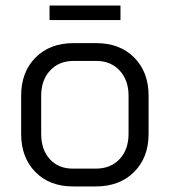

<svg xmlns="http://www.w3.org/2000/svg" viewBox="-20 -662 610 690"><path d="M56 -181V-318Q56 -403 107.5 -455Q159 -507 244 -507H326Q411 -507 462.5 -455Q514 -403 514 -318V-181Q514 -96 462 -44Q410 8 324 8H242Q158 8 107 -44Q56 -96 56 -181ZM324 -56Q378 -56 410 -90.5Q442 -125 442 -181V-318Q442 -374 410 -408.5Q378 -443 326 -443H244Q192 -443 160 -408.5Q128 -374 128 -318V-181Q128 -124 159 -90Q190 -56 242 -56ZM158 -642H413V-590H158Z"/></svg>

Font: Bai Jamjuree
Style: Regular
Weight: 400
Designer: Katatrad Aksorn Co.,Ltd.
Foundry: Cadson Demak Co.,Ltd.
Version: Version 1.000; ttfautohint (v1.6)